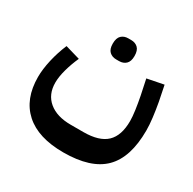

<svg xmlns="http://www.w3.org/2000/svg" viewBox="-148 -656 977 971"><g transform="rotate(30 341.0 -171.0)"><path d="M337 161Q190 161 113 91.5Q36 22 36 -106Q36 -151 48.5 -206Q61 -261 83 -313L169 -288Q150 -246 138 -202.5Q126 -159 126 -125Q126 -56 172.5 -17.5Q219 21 300 21H374Q466 21 508.5 -19.5Q551 -60 551 -145Q551 -170 546 -206Q541 -242 533 -283L514 -373L610 -392L628 -303Q636 -259 641 -218Q646 -177 646 -145Q646 13 571.5 87Q497 161 337 161ZM334 -380Q310 -380 294.5 -394.5Q279 -409 279 -441Q279 -474 294.5 -488.5Q310 -503 334 -503H351Q375 -503 390.5 -488.5Q406 -474 406 -441Q406 -409 390.5 -394.5Q375 -380 351 -380Z"/></g></svg>

Font: IBM Plex Sans Arabic SmBld
Style: Regular
Weight: 600
Designer: Mike Abbink, Paul van der Laan, Pieter van Rosmalen, Wael Morcos, Khajak Apelian
Foundry: Bold Monday
Version: Version 1.005